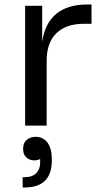

<svg xmlns="http://www.w3.org/2000/svg" viewBox="-20 -560 450 856"><path d="M188 0H92V-534H168V-374Q193 -540 370 -540H388V-454H354Q274 -454 231 -411.5Q188 -369 188 -289ZM139 50Q172 50 191.5 75.5Q211 101 211 150V156Q211 276 88 276H81V230H90Q125 230 142.5 211Q160 192 159 162V149Q147 155 133 155Q112 155 97.5 142Q83 129 83 104Q83 77 99 63.5Q115 50 139 50Z"/></svg>

Font: Sora
Style: Regular
Weight: 400
Designer: Jonathan Barnbrook, Julián Moncada
Foundry: Barnbrook Fonts
Version: Version 2.000